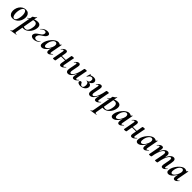

<svg xmlns="http://www.w3.org/2000/svg" viewBox="627 -2603 5013 5013"><g transform="rotate(45 3134.0 -96.0)"><path d="M158 14Q103 14 70.5 -15Q38 -44 28 -91Q18 -138 28 -193Q40 -254 72 -300.5Q104 -347 150 -373Q196 -399 249 -399Q305 -399 338 -371.5Q371 -344 382 -297.5Q393 -251 381 -193Q368 -125 332.5 -78.5Q297 -32 251 -9Q205 14 158 14ZM192 -11Q224 -11 247.5 -48.5Q271 -86 282 -149Q290 -194 289.5 -234.5Q289 -275 280 -307Q271 -339 255 -357Q239 -375 216 -375Q188 -375 164 -341Q140 -307 127 -236Q119 -191 120 -150Q121 -109 129.5 -78Q138 -47 154 -29Q170 -11 192 -11Z M341 275Q338 276 336.5 270Q335 264 339 263Q359 258 368.5 251.5Q378 245 383 229.5Q388 214 393 185L495 -386Q495 -389 507 -395.5Q519 -402 535.5 -412Q552 -422 565.5 -435.5Q579 -449 583 -464Q585 -468 590 -467Q595 -466 594 -462L481 178Q474 217 483.5 227Q493 237 528 233Q532 233 534 238Q536 243 531 244ZM553 1Q528 1 503.5 -2Q479 -5 465 -8L475 -70Q496 -54 523 -41.5Q550 -29 590 -29Q624 -29 647 -54.5Q670 -80 684.5 -123Q699 -166 705 -220Q709 -252 703.5 -280Q698 -308 679.5 -326Q661 -344 624 -344Q580 -344 533 -322.5Q486 -301 428 -260Q424 -256 420.5 -261Q417 -266 421 -270Q485 -323 555.5 -358Q626 -393 693 -393Q753 -393 779 -357Q805 -321 795 -253Q788 -202 764.5 -156Q741 -110 707.5 -74.5Q674 -39 634 -19Q594 1 553 1Z M929 14Q905 14 880.5 5Q856 -4 841.5 -23Q827 -42 832 -71Q838 -108 867.5 -136.5Q897 -165 931 -185Q969 -208 998.5 -232Q1028 -256 1035 -296Q1039 -314 1033.5 -327.5Q1028 -341 1015.5 -349Q1003 -357 985 -357Q958 -357 930 -342Q902 -327 875 -298Q874 -296 868.5 -299Q863 -302 866 -305Q905 -352 951 -375.5Q997 -399 1049 -399Q1070 -399 1091 -392.5Q1112 -386 1125 -371Q1138 -356 1133 -330Q1127 -298 1101.5 -272Q1076 -246 1041 -225Q1000 -200 967.5 -171.5Q935 -143 926 -91Q921 -63 940.5 -44Q960 -25 994 -25Q1017 -25 1043.5 -37.5Q1070 -50 1098 -75Q1101 -77 1105.5 -74.5Q1110 -72 1108 -68Q1072 -27 1024 -6.5Q976 14 929 14Z M1233 13Q1199 13 1179.5 -11.5Q1160 -36 1168 -91Q1175 -142 1202.5 -195.5Q1230 -249 1270.5 -295.5Q1311 -342 1356.5 -370.5Q1402 -399 1444 -399Q1464 -399 1485 -391.5Q1506 -384 1521.5 -367.5Q1537 -351 1539 -324L1479 -357Q1496 -359 1514.5 -373Q1533 -387 1546 -407Q1548 -410 1553.5 -408Q1559 -406 1558 -404L1500 -89Q1491 -42 1511 -42Q1521 -42 1535 -51.5Q1549 -61 1565 -77Q1568 -80 1572 -76Q1576 -72 1573 -69Q1542 -32 1514.5 -11.5Q1487 9 1461 9Q1429 9 1417.5 -14.5Q1406 -38 1414 -89L1439 -229L1460 -246Q1436 -164 1398 -106Q1360 -48 1317 -17.5Q1274 13 1233 13ZM1297 -60Q1321 -60 1345 -79Q1369 -98 1389.5 -128Q1410 -158 1424.5 -191.5Q1439 -225 1444 -253Q1452 -298 1438 -324Q1424 -350 1394 -350Q1366 -350 1339 -327Q1312 -304 1291 -264Q1270 -224 1261 -172Q1251 -109 1263 -84.5Q1275 -60 1297 -60Z M1674 8Q1655 8 1648 5.5Q1641 3 1641 0Q1641 -4 1646.5 -26Q1652 -48 1656 -74L1697 -297Q1706 -346 1682 -346Q1672 -346 1657.5 -336Q1643 -326 1624 -306Q1621 -302 1617 -306.5Q1613 -311 1616 -315Q1652 -358 1681 -376.5Q1710 -395 1738 -395Q1770 -395 1780 -372.5Q1790 -350 1782 -309L1730 -12Q1725 8 1674 8ZM1717 -181 1720 -205H1962L1959 -181ZM1932 9Q1900 9 1890.5 -13.5Q1881 -36 1888 -77L1940 -374Q1945 -394 1996 -394Q2016 -394 2022.5 -391Q2029 -388 2029 -386Q2029 -382 2024 -360Q2019 -338 2014 -312L1973 -89Q1964 -40 1988 -40Q2009 -40 2045 -80Q2049 -84 2053 -79.5Q2057 -75 2054 -71Q2018 -28 1989 -9.5Q1960 9 1932 9Z M2202 13Q2160 13 2142.5 -19.5Q2125 -52 2138 -119L2173 -297Q2178 -326 2173.5 -335Q2169 -344 2160 -344Q2150 -344 2137 -334Q2124 -324 2108 -309Q2104 -305 2100 -309Q2096 -313 2100 -317Q2132 -355 2158 -375Q2184 -395 2213 -395Q2243 -395 2255.5 -372Q2268 -349 2257 -297L2226 -138Q2216 -90 2224 -67Q2232 -44 2253 -44Q2282 -44 2312.5 -82Q2343 -120 2370 -193.5Q2397 -267 2415 -374L2433 -373Q2414 -255 2379 -168Q2344 -81 2299 -34Q2254 13 2202 13ZM2407 9Q2375 9 2365.5 -13.5Q2356 -36 2363 -77L2415 -374Q2420 -394 2471 -394Q2491 -394 2497.5 -391Q2504 -388 2504 -386Q2504 -382 2499 -360Q2494 -338 2489 -312L2448 -89Q2439 -40 2463 -40Q2473 -40 2487.5 -50Q2502 -60 2521 -80Q2524 -84 2528 -79.5Q2532 -75 2529 -71Q2493 -28 2464.5 -9.5Q2436 9 2407 9Z M2652 -378Q2660 -378 2687.5 -389.5Q2715 -401 2756 -401Q2801 -401 2827.5 -374Q2854 -347 2846 -306Q2839 -270 2804.5 -241.5Q2770 -213 2719 -205L2723 -213Q2791 -218 2818.5 -189Q2846 -160 2838 -116Q2831 -79 2804.5 -50.5Q2778 -22 2739 -5.5Q2700 11 2656 11Q2610 11 2579 -7Q2548 -25 2552 -53Q2554 -68 2564.5 -79Q2575 -90 2593 -90Q2612 -90 2620 -78.5Q2628 -67 2635 -53Q2643 -37 2656 -24Q2669 -11 2691 -11Q2717 -11 2730.5 -29.5Q2744 -48 2749 -76Q2759 -128 2741.5 -164.5Q2724 -201 2680 -201Q2676 -201 2675.5 -207Q2675 -213 2680 -213Q2719 -215 2736.5 -233.5Q2754 -252 2759 -281Q2767 -325 2751 -344.5Q2735 -364 2710 -364Q2693 -364 2676 -357Q2659 -350 2642 -332Q2625 -314 2606 -281Q2605 -278 2599.5 -280.5Q2594 -283 2595 -287L2629 -400Q2631 -403 2636.5 -401Q2642 -399 2641 -396Q2640 -386 2644 -382Q2648 -378 2652 -378Z M3016 13Q2974 13 2956.5 -19.5Q2939 -52 2952 -119L2987 -297Q2992 -326 2987.5 -335Q2983 -344 2974 -344Q2964 -344 2951 -334Q2938 -324 2922 -309Q2918 -305 2914 -309Q2910 -313 2914 -317Q2946 -355 2972 -375Q2998 -395 3027 -395Q3057 -395 3069.5 -372Q3082 -349 3071 -297L3040 -138Q3030 -90 3038 -67Q3046 -44 3067 -44Q3096 -44 3126.5 -82Q3157 -120 3184 -193.5Q3211 -267 3229 -374L3247 -373Q3228 -255 3193 -168Q3158 -81 3113 -34Q3068 13 3016 13ZM3221 9Q3189 9 3179.5 -13.5Q3170 -36 3177 -77L3229 -374Q3234 -394 3285 -394Q3305 -394 3311.5 -391Q3318 -388 3318 -386Q3318 -382 3313 -360Q3308 -338 3303 -312L3262 -89Q3253 -40 3277 -40Q3287 -40 3301.5 -50Q3316 -60 3335 -80Q3338 -84 3342 -79.5Q3346 -75 3343 -71Q3307 -28 3278.5 -9.5Q3250 9 3221 9Z M3298 275Q3295 276 3293.5 270Q3292 264 3296 263Q3316 258 3325.5 251.5Q3335 245 3340 229.5Q3345 214 3350 185L3452 -386Q3452 -389 3464 -395.5Q3476 -402 3492.5 -412Q3509 -422 3522.5 -435.5Q3536 -449 3540 -464Q3542 -468 3547 -467Q3552 -466 3551 -462L3438 178Q3431 217 3440.5 227Q3450 237 3485 233Q3489 233 3491 238Q3493 243 3488 244ZM3510 1Q3485 1 3460.5 -2Q3436 -5 3422 -8L3432 -70Q3453 -54 3480 -41.5Q3507 -29 3547 -29Q3581 -29 3604 -54.5Q3627 -80 3641.5 -123Q3656 -166 3662 -220Q3666 -252 3660.5 -280Q3655 -308 3636.5 -326Q3618 -344 3581 -344Q3537 -344 3490 -322.5Q3443 -301 3385 -260Q3381 -256 3377.5 -261Q3374 -266 3378 -270Q3442 -323 3512.5 -358Q3583 -393 3650 -393Q3710 -393 3736 -357Q3762 -321 3752 -253Q3745 -202 3721.5 -156Q3698 -110 3664.5 -74.5Q3631 -39 3591 -19Q3551 1 3510 1Z M3853 13Q3819 13 3799.5 -11.5Q3780 -36 3788 -91Q3795 -142 3822.5 -195.5Q3850 -249 3890.5 -295.5Q3931 -342 3976.5 -370.5Q4022 -399 4064 -399Q4084 -399 4105 -391.5Q4126 -384 4141.5 -367.5Q4157 -351 4159 -324L4099 -357Q4116 -359 4134.5 -373Q4153 -387 4166 -407Q4168 -410 4173.5 -408Q4179 -406 4178 -404L4120 -89Q4111 -42 4131 -42Q4141 -42 4155 -51.5Q4169 -61 4185 -77Q4188 -80 4192 -76Q4196 -72 4193 -69Q4162 -32 4134.5 -11.5Q4107 9 4081 9Q4049 9 4037.5 -14.5Q4026 -38 4034 -89L4059 -229L4080 -246Q4056 -164 4018 -106Q3980 -48 3937 -17.5Q3894 13 3853 13ZM3917 -60Q3941 -60 3965 -79Q3989 -98 4009.5 -128Q4030 -158 4044.5 -191.5Q4059 -225 4064 -253Q4072 -298 4058 -324Q4044 -350 4014 -350Q3986 -350 3959 -327Q3932 -304 3911 -264Q3890 -224 3881 -172Q3871 -109 3883 -84.5Q3895 -60 3917 -60Z M4294 8Q4275 8 4268 5.5Q4261 3 4261 0Q4261 -4 4266.5 -26Q4272 -48 4276 -74L4317 -297Q4326 -346 4302 -346Q4292 -346 4277.5 -336Q4263 -326 4244 -306Q4241 -302 4237 -306.5Q4233 -311 4236 -315Q4272 -358 4301 -376.5Q4330 -395 4358 -395Q4390 -395 4400 -372.5Q4410 -350 4402 -309L4350 -12Q4345 8 4294 8ZM4337 -181 4340 -205H4582L4579 -181ZM4552 9Q4520 9 4510.5 -13.5Q4501 -36 4508 -77L4560 -374Q4565 -394 4616 -394Q4636 -394 4642.5 -391Q4649 -388 4649 -386Q4649 -382 4644 -360Q4639 -338 4634 -312L4593 -89Q4584 -40 4608 -40Q4629 -40 4665 -80Q4669 -84 4673 -79.5Q4677 -75 4674 -71Q4638 -28 4609 -9.5Q4580 9 4552 9Z M4778 13Q4744 13 4724.5 -11.5Q4705 -36 4713 -91Q4720 -142 4747.5 -195.5Q4775 -249 4815.5 -295.5Q4856 -342 4901.5 -370.5Q4947 -399 4989 -399Q5009 -399 5030 -391.5Q5051 -384 5066.5 -367.5Q5082 -351 5084 -324L5024 -357Q5041 -359 5059.5 -373Q5078 -387 5091 -407Q5093 -410 5098.5 -408Q5104 -406 5103 -404L5045 -89Q5036 -42 5056 -42Q5066 -42 5080 -51.5Q5094 -61 5110 -77Q5113 -80 5117 -76Q5121 -72 5118 -69Q5087 -32 5059.5 -11.5Q5032 9 5006 9Q4974 9 4962.5 -14.5Q4951 -38 4959 -89L4984 -229L5005 -246Q4981 -164 4943 -106Q4905 -48 4862 -17.5Q4819 13 4778 13ZM4842 -60Q4866 -60 4890 -79Q4914 -98 4934.5 -128Q4955 -158 4969.5 -191.5Q4984 -225 4989 -253Q4997 -298 4983 -324Q4969 -350 4939 -350Q4911 -350 4884 -327Q4857 -304 4836 -264Q4815 -224 4806 -172Q4796 -109 4808 -84.5Q4820 -60 4842 -60Z M5689 9Q5655 9 5646 -16Q5637 -41 5645 -89L5675 -248Q5683 -296 5677 -319Q5671 -342 5651 -342Q5627 -342 5598 -305.5Q5569 -269 5542 -196Q5515 -123 5497 -12L5479 -13Q5499 -135 5533 -221.5Q5567 -308 5611 -353.5Q5655 -399 5703 -399Q5742 -399 5758.5 -367Q5775 -335 5762 -267L5730 -89Q5725 -61 5729.5 -51.5Q5734 -42 5743 -42Q5754 -42 5766.5 -52Q5779 -62 5795 -77Q5799 -81 5803 -77Q5807 -73 5803 -69Q5772 -32 5745 -11.5Q5718 9 5689 9ZM5219 8Q5200 8 5193 5.5Q5186 3 5186 0Q5186 -4 5191.5 -26Q5197 -48 5201 -74L5242 -297Q5251 -346 5227 -346Q5217 -346 5202.5 -336Q5188 -326 5169 -306Q5166 -302 5162 -306.5Q5158 -311 5161 -315Q5197 -358 5226 -376.5Q5255 -395 5283 -395Q5315 -395 5325 -372.5Q5335 -350 5327 -309L5275 -12Q5270 8 5219 8ZM5441 8Q5422 8 5415 5.5Q5408 3 5408 0Q5408 -4 5413.5 -26Q5419 -48 5423 -74L5456 -250Q5465 -299 5457 -320.5Q5449 -342 5429 -342Q5403 -342 5373.5 -303Q5344 -264 5318 -190.5Q5292 -117 5275 -12L5257 -13Q5276 -132 5309.5 -218.5Q5343 -305 5387.5 -352Q5432 -399 5482 -399Q5520 -399 5537.5 -368Q5555 -337 5543 -269L5497 -12Q5494 8 5441 8Z M5907 13Q5873 13 5853.5 -11.5Q5834 -36 5842 -91Q5849 -142 5876.5 -195.5Q5904 -249 5944.5 -295.5Q5985 -342 6030.5 -370.5Q6076 -399 6118 -399Q6138 -399 6159 -391.5Q6180 -384 6195.5 -367.5Q6211 -351 6213 -324L6153 -357Q6170 -359 6188.5 -373Q6207 -387 6220 -407Q6222 -410 6227.5 -408Q6233 -406 6232 -404L6174 -89Q6165 -42 6185 -42Q6195 -42 6209 -51.5Q6223 -61 6239 -77Q6242 -80 6246 -76Q6250 -72 6247 -69Q6216 -32 6188.5 -11.5Q6161 9 6135 9Q6103 9 6091.5 -14.5Q6080 -38 6088 -89L6113 -229L6134 -246Q6110 -164 6072 -106Q6034 -48 5991 -17.5Q5948 13 5907 13ZM5971 -60Q5995 -60 6019 -79Q6043 -98 6063.5 -128Q6084 -158 6098.5 -191.5Q6113 -225 6118 -253Q6126 -298 6112 -324Q6098 -350 6068 -350Q6040 -350 6013 -327Q5986 -304 5965 -264Q5944 -224 5935 -172Q5925 -109 5937 -84.5Q5949 -60 5971 -60Z"/></g></svg>

Font: Cormorant Garamond Light
Style: Italic
Weight: 300
Italic angle: -10°
Designer: Christian Thalmann (Catharsis Fonts)
Foundry: Catharsis Fonts
Version: Version 4.001